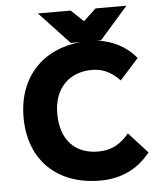

<svg xmlns="http://www.w3.org/2000/svg" viewBox="-57 -869 769 929"><g transform="rotate(-5 328.0 -404.0)"><path d="M381 -763 321 -820H162L308 -664H355C172 -647 49 -521 49 -325C49 -111 190 12 392 12C491 12 569 -25 625 -90L637 -103L545 -204L530 -187C493 -149 453 -129 394 -129C286 -129 213 -198 213 -328C213 -456 292 -525 398 -525C447 -525 483 -508 518 -477L533 -462L624 -563L612 -577C574 -618 514 -655 434 -664H455L592 -820H442Z"/></g></svg>

Font: Falling Sky
Style: ExBd
Weight: 400
Designer: Paul D. Hunt
Foundry: Adobe Systems Incorporated
Version: Version 1.02